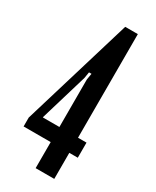

<svg xmlns="http://www.w3.org/2000/svg" viewBox="-183 -752 652 804"><g transform="rotate(30 143.0 -350.0)"><path d="M10 -126V-169L170 -700H231V-199H272V-126H231V0H141V-126ZM146 -459H134L129 -429L61 -201V-199H141V-429Z"/></g></svg>

Font: Moniqa ExtBd Cond Paragraph
Style: Regular
Weight: 800
Width: 3
Designer: Rajesh Rajput
Foundry: Rajesh Rajput
Version: Version 1.000